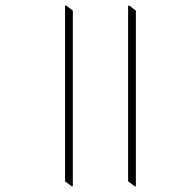

<svg xmlns="http://www.w3.org/2000/svg" viewBox="-20 -642 609 667"><path d="M229 5 206 -12V-622H211L233 -605V5ZM448 5 425 -12V-622H430L452 -605V5Z"/></svg>

Font: Noto Serif Devanagari Thin
Style: Regular
Weight: 100
Designer: Universal Thirst, Indian Type Foundry and the Monotype Design Team
Foundry: Monotype Imaging Inc.
Version: Version 2.004; ttfautohint (v1.8.4.7-5d5b)